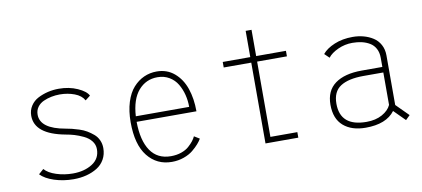

<svg xmlns="http://www.w3.org/2000/svg" viewBox="-63 -868 2407 1095"><g transform="rotate(-10 1140.0 -320.5)"><path d="M287.5 11Q227.5 11 175.2 -6.2Q123 -23.5 97 -51L126 -76.5Q147.5 -51.5 193 -36.8Q238.5 -22 289 -22Q355 -22 401 -51Q447 -80 447 -135Q447 -161.5 430.5 -182.5Q414 -203.5 386.2 -216.5Q358.5 -229.5 335 -236.5Q311.5 -243.5 285 -248Q111 -280.5 111 -387Q111 -419 127.5 -444.2Q144 -469.5 171 -483.5Q198 -497.5 228.8 -504.8Q259.5 -512 292 -512Q351.5 -512 399.8 -490.5Q448 -469 461 -442.5L432 -420Q416 -449.5 376.8 -464.2Q337.5 -479 292 -479Q267 -479 243.2 -474.2Q219.5 -469.5 197.2 -459.5Q175 -449.5 161.5 -430.8Q148 -412 148 -387Q148 -306 292 -281Q310 -278 327 -273.8Q344 -269.5 367.8 -262Q391.5 -254.5 410.5 -243.2Q429.5 -232 447 -217.2Q464.5 -202.5 474.2 -181.2Q484 -160 484 -135Q484 -98.5 468 -70Q452 -41.5 424.2 -24.2Q396.5 -7 361.8 2Q327 11 287.5 11Z M1035.5 -92Q1027.5 -78 1014.2 -62.8Q1001 -47.5 979.5 -29.8Q958 -12 925.5 -0.5Q893 11 856.5 11Q769.5 11 716.2 -55.8Q663 -122.5 663 -252Q663 -317.5 679 -368.5Q695 -419.5 722.8 -450.2Q750.5 -481 785 -496.5Q819.5 -512 859 -512Q918.5 -512 961 -475.8Q1003.5 -439.5 1023.5 -381Q1043.5 -322.5 1043.5 -249H697Q698 -140.5 738.2 -81.2Q778.5 -22 856.5 -22Q889.5 -22 916.8 -31.5Q944 -41 961.2 -56.5Q978.5 -72 988.5 -85Q998.5 -98 1004.5 -111ZM857.5 -479Q791 -479 747.5 -429Q704 -379 698 -281H1007Q1007 -317.5 998.5 -351.2Q990 -385 972.8 -414.2Q955.5 -443.5 925.8 -461.2Q896 -479 857.5 -479Z M1433.5 -32H1589.5V0H1399.5V-468H1240V-500H1399.5V-652H1433.5V-500H1606V-468H1433.5Z M2212 8 2148 -56Q2098 11 1978.5 11Q1897.5 11 1850 -30.2Q1802.5 -71.5 1802.5 -152.5Q1802.5 -233.5 1857.5 -273.8Q1912.5 -314 2012 -314H2131.5V-367Q2131.5 -397.5 2119.5 -420Q2107.5 -442.5 2086.5 -455Q2065.5 -467.5 2040.8 -473.2Q2016 -479 1986.5 -479Q1942.5 -479 1902.8 -460.8Q1863 -442.5 1844.5 -418L1817.5 -444Q1841 -473 1887.8 -492.5Q1934.5 -512 1994 -512Q2026.5 -512 2056.5 -504Q2086.5 -496 2111.5 -480Q2136.5 -464 2151.2 -437Q2166 -410 2166 -375V-87.5L2237 -16.5ZM1989 -21Q2042 -21 2079.8 -42Q2117.5 -63 2131.5 -94V-282H2016.5Q1929 -282 1883 -252.2Q1837 -222.5 1837 -152.5Q1837 -21 1989 -21Z"/></g></svg>

Font: League Mono Narrow Thin
Style: Regular
Weight: 100
Width: 3
Designer: Tyler Finck
Foundry: The League of Moveable Type / Tyler Finck
Version: Version 2.210